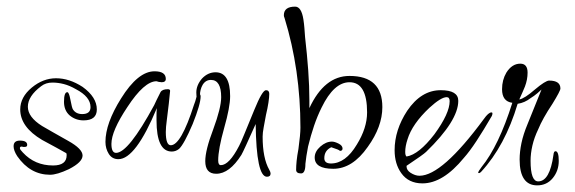

<svg xmlns="http://www.w3.org/2000/svg" viewBox="-20 -500 1735 579"><path d="M131 27Q71 27 32 -29Q21 -46 21 -59Q21 -76 40 -76Q62 -76 62 -63Q62 -57 55 -57H50Q49 -57 48 -57.5Q47 -58 45 -58Q40 -58 40 -53Q40 -49 49 -40Q85 -1 140 -1Q181 -1 181 -32Q181 -36 180 -38Q168 -45 149.5 -55Q131 -65 107 -78Q41 -117 41 -170Q41 -207 76 -236Q110 -264 149 -264Q189 -264 229 -238Q272 -207 272 -170Q272 -137 232 -137Q208 -137 190 -152Q173 -167 173 -193Q173 -222 183 -222Q188 -222 192 -201Q197 -174 200 -170Q209 -156 228 -156Q253 -156 253 -177Q253 -208 209 -231Q190 -242 172.5 -246.5Q155 -251 138 -251Q118 -251 104 -240Q64 -210 64 -178Q64 -147 107 -120Q120 -112 140 -101Q160 -90 186 -75Q229 -51 229 -31Q229 -11 188 10Q152 27 131 27Z M337 -20Q318 -20 308 -36Q298 -52 298 -72Q298 -128 345 -203Q396 -285 446 -285Q480 -285 480 -262Q480 -252 467 -252Q466 -252 464 -252.5Q462 -253 459 -253L452 -255Q415 -255 364 -177Q316 -105 316 -66Q316 -39 330 -39Q367 -39 445 -183Q447 -188 452 -198Q457 -208 464 -222Q469 -231 486 -231Q493 -231 493 -226L489 -187Q486 -159 483 -137.5Q480 -116 480 -102Q480 -62 495 -62Q526 -62 565 -184Q568 -190 574 -213Q575 -217 579 -217Q585 -217 585 -209Q585 -186 561 -126Q535 -65 520 -51Q510 -43 498 -43Q452 -43 452 -137Q452 -145 452 -154.5Q452 -164 453 -174Q389 -20 337 -20Z M785 33Q753 33 751 -126Q733 -86 722.5 -63Q712 -40 708 -33Q672 24 632 24Q599 24 599 -14Q599 -47 623 -110Q647 -175 647 -207Q647 -259 616 -259Q600 -259 591 -244Q587 -237 585 -229Q583 -221 583 -213V-202Q583 -195 581 -195Q572 -195 572 -221Q572 -243 589 -263Q607 -282 630 -282Q674 -282 674 -210Q674 -177 656 -114Q638 -50 638 -16Q638 -2 646 -2Q671 -2 701 -60Q706 -69 717 -96Q728 -123 747 -169Q771 -228 782 -228Q792 -228 792 -217Q792 -207 789.5 -190.5Q787 -174 782 -153Q778 -131 775 -115Q772 -99 772 -88Q772 -23 792 12Q796 19 796 23Q796 33 785 33Z M888 23Q873 23 873 12Q873 1 874.5 -14.5Q876 -30 880 -51Q886 -95 886 -115Q886 -290 838 -446Q836 -450 836 -454Q836 -480 870 -480Q889 -480 895 -441Q897 -428 898 -415Q899 -402 900 -388Q906 -336 909.5 -288Q913 -240 913 -196V-174Q958 -271 1034 -271Q1133 -271 1133 -177Q1133 -118 1089 -57Q1043 9 985 9Q929 9 929 -25Q929 -43 946 -58Q963 -73 981 -73Q989 -73 1001 -67Q1013 -61 1013 -52Q1013 -45 1005 -45H1004H1005Q1004 -48 979 -56Q958 -46 958 -23Q958 -7 978 -7Q1022 -7 1056 -64Q1087 -114 1087 -161Q1087 -252 1034 -252Q987 -252 950 -176Q937 -150 927 -120.5Q917 -91 909 -58Q906 -42 904 -29.5Q902 -17 901 -6Q901 23 888 23Z M1254 53Q1212 53 1190 22Q1170 -6 1170 -47Q1170 -108 1208 -166Q1250 -228 1309 -228Q1362 -228 1362 -196Q1362 -136 1265 -42Q1257 -34 1206 0V2Q1206 13 1218 21Q1232 30 1245 30Q1313 30 1439 -141Q1453 -161 1462 -161Q1465 -161 1465 -158Q1465 -156 1464.5 -154Q1464 -152 1463 -150Q1438 -107 1417 -75Q1396 -43 1379 -24Q1316 53 1254 53ZM1206 -28Q1243 -34 1290 -95Q1336 -158 1336 -195Q1336 -207 1327 -207Q1310 -207 1275 -175Q1223 -126 1209 -80Q1202 -59 1202 -42Q1202 -31 1206 -28Z M1600 59Q1547 59 1547 -19Q1547 -42 1552.5 -68.5Q1558 -95 1571 -126L1613 -230Q1599 -217 1590.5 -211Q1582 -205 1580 -204Q1562 -190 1541 -187Q1503 -60 1431 18Q1427 22 1425 22Q1422 22 1422 21Q1422 17 1432 4Q1484 -60 1525 -190Q1494 -194 1494 -231Q1494 -259 1507 -281Q1524 -308 1549 -308Q1571 -308 1571 -281Q1571 -260 1563 -239Q1560 -232 1556 -222.5Q1552 -213 1546 -200Q1562 -203 1593 -230Q1625 -257 1636 -257Q1670 -257 1670 -233Q1670 -226 1646 -187Q1616 -142 1603 -110Q1591 -85 1585.5 -61Q1580 -37 1580 -15Q1580 47 1603 47Q1638 47 1649 -33Q1650 -44 1655 -44Q1665 -44 1665 -15Q1665 15 1647 37Q1629 59 1600 59Z"/></svg>

Font: Ole
Style: Regular
Weight: 400
Designer: Robert E. Leuschke
Foundry: Robert E. Leuschke
Version: Version 1.010; ttfautohint (v1.8.3)